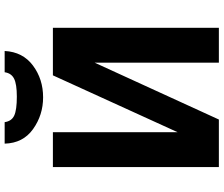

<svg xmlns="http://www.w3.org/2000/svg" viewBox="-86 -850 937 804"><g transform="rotate(-90 382.0 -448.5)"><path d="M182 -897H272Q276 -868 299.5 -857Q323 -846 379 -846Q431 -846 454 -857.5Q477 -869 481 -897H570Q566 -821 509 -778.5Q452 -736 376 -736Q302 -736 243 -778Q184 -820 182 -897ZM84 0V-695H230V-303V-173Q273 -268 354 -445Q435 -622 468 -695H667V0H521V-390V-520L283 0Z"/></g></svg>

Font: Coval
Style: Black
Weight: 1000
Foundry: Context Ltd
Version: Version 001.000